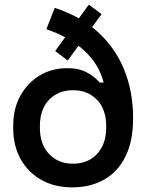

<svg xmlns="http://www.w3.org/2000/svg" viewBox="-20 -794 632 828"><path d="M37 -241V-251Q37 -326 68 -381.5Q99 -437 150.5 -468Q202 -499 264 -500Q316 -501 351 -483.5Q386 -466 410 -438H427Q407 -517 343.5 -575.5Q280 -634 180 -668L216 -760Q327 -724 402 -656Q477 -588 515.5 -493.5Q554 -399 554 -284Q554 -186 521.5 -120Q489 -54 431 -20.5Q373 13 296 14Q219 15 160.5 -17Q102 -49 69.5 -107Q37 -165 37 -241ZM438 -244V-249Q438 -323 398 -364Q358 -405 295 -405Q232 -405 192 -364Q152 -323 152 -249V-244Q152 -171 192 -129.5Q232 -88 295 -88Q337 -88 369 -106.5Q401 -125 419.5 -160Q438 -195 438 -244ZM272 -533 218 -574 363 -774 418 -733Z"/></svg>

Font: Space Grotesk Frontify SemiBold
Style: Regular
Weight: 600
Designer: Florian Karsten
Version: Version 2.000